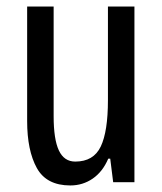

<svg xmlns="http://www.w3.org/2000/svg" viewBox="-20 -557 496 587"><path d="M391 -537V0H326L317 -72H311Q294 -32 263.5 -11Q233 10 195 10Q122 10 92.5 -43.5Q63 -97 63 -187V-537H144V-202Q144 -131 160 -97Q176 -63 210 -63Q266 -63 288 -109Q310 -155 310 -251V-537Z"/></svg>

Font: Noto Sans Tamil ExtraCondensed
Style: Regular
Weight: 400
Width: 2
Designer: Jelle Bosma - Monotype Design Team
Foundry: Monotype Imaging Inc.
Version: Version 2.004; ttfautohint (v1.8.4.7-5d5b)